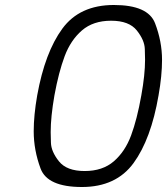

<svg xmlns="http://www.w3.org/2000/svg" viewBox="-20 -747 669 769"><path d="M129 -365Q160 -537 229.5 -632Q299 -727 436 -727Q573 -727 601 -654Q629 -581 629 -507Q629 -444 615 -365Q585 -190 515 -94Q445 2 308 2Q170 2 142.5 -72Q115 -146 115 -221Q115 -285 129 -365ZM546 -365Q561 -448 561 -508Q561 -515 560 -550.5Q559 -586 528 -625Q497 -664 425 -664Q353 -664 308 -625Q263 -586 239 -522Q215 -458 198 -365Q183 -279 183 -218Q183 -211 184 -175.5Q185 -140 216 -101Q247 -62 319 -62Q391 -62 436 -101Q481 -140 505 -204.5Q529 -269 546 -365Z"/></svg>

Font: Fz Poppins Light
Style: Italic
Weight: 300
Italic angle: -10°
Designer: Ninad Kale (Devanagari), Jonny Pinhorn (Latin)
Foundry: Indian Type Foundry
Version: Vit hóa bi Vntype.Com & FontZin.Com